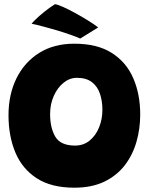

<svg xmlns="http://www.w3.org/2000/svg" viewBox="-20 -868 717 914"><path d="M334 25.5Q224 25.5 154.8 -19.5Q85.5 -64.5 53 -142.5Q20.5 -220.5 20.5 -319.5Q20.5 -418 58.2 -494.8Q96 -571.5 166 -615.8Q236 -660 334 -660Q442.5 -660 511.8 -616.2Q581 -572.5 614.2 -496.2Q647.5 -420 647.5 -322.5Q647.5 -255 629.5 -192.5Q611.5 -130 573.8 -81Q536 -32 476.5 -3.2Q417 25.5 334 25.5ZM337.5 -175Q378 -175 407.2 -199.2Q436.5 -223.5 452 -262.5Q467.5 -301.5 467.5 -345Q467.5 -386.5 456 -421.2Q444.5 -456 417.8 -476.8Q391 -497.5 346 -497.5Q311.5 -497.5 282.5 -474Q253.5 -450.5 236 -411.2Q218.5 -372 218.5 -325Q218.5 -259 243.5 -217Q268.5 -175 337.5 -175ZM241.5 -848Q253 -847 278.5 -835.8Q304 -824.5 335.2 -807.5Q366.5 -790.5 396.5 -772Q426.5 -753.5 447.5 -737.5L362 -684.5Q345.5 -692 316.5 -702.2Q287.5 -712.5 253.5 -722.8Q219.5 -733 187 -741.5Q154.5 -750 130.5 -755Q134 -760.5 150 -776Q166 -791.5 190.2 -811.2Q214.5 -831 241.5 -848Z"/></svg>

Font: Grandstander Black
Style: Regular
Weight: 900
Designer: Tyler Finck
Foundry: Etcetera Type Co
Version: Version 1.200; ttfautohint (v1.8.3)